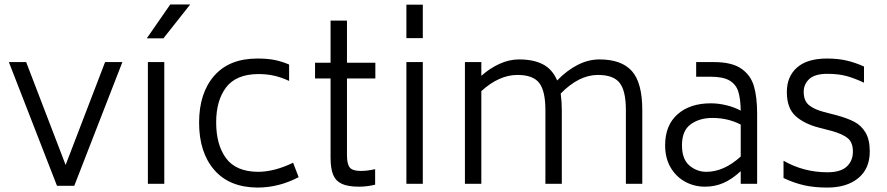

<svg xmlns="http://www.w3.org/2000/svg" viewBox="-20 -829 4001 866"><path d="M532 -549 315 9H237L20 -549H98L276 -85L454 -549Z M642 0ZM647 -549H721V0H647ZM748 -809H838L717 -656H642Z M878 -276Q878 -409 946 -487Q1014 -565 1141 -565Q1184 -565 1216 -559Q1248 -553 1284 -538V-464Q1247 -481 1214.5 -488Q1182 -495 1144 -495Q1045 -494 1000 -435Q955 -376 955 -277Q955 -176 999.5 -115.5Q1044 -55 1143 -54Q1217 -54 1302 -95L1327 -30Q1238 17 1141 17Q1014 16 946 -63Q878 -142 878 -276Z M1545 -475V-129Q1545 -88 1558 -73Q1571 -58 1607 -58Q1637 -58 1672 -66V4Q1635 13 1599 13Q1549 13 1521.5 0Q1494 -13 1482.5 -41Q1471 -69 1471 -118V-475H1401V-546H1471V-736H1545V-546H1673V-475Z M1813 -808H1887V-657H1813ZM1813 -549H1887V0H1813Z M2877 -332V0H2803V-332Q2803 -419 2775 -455Q2747 -491 2677 -491Q2591 -491 2509 -407Q2514 -370 2514 -332V0H2440V-332Q2440 -419 2412 -455Q2384 -491 2314 -491Q2231 -491 2151 -418V0H2077V-549H2151V-487Q2189 -521 2233 -541Q2277 -561 2321 -561Q2387 -561 2429.5 -538.5Q2472 -516 2493 -466Q2535 -510 2584 -535.5Q2633 -561 2684 -561Q2783 -561 2830 -508.5Q2877 -456 2877 -332Z M3395 -316V0H3321V-57Q3281 -20 3242.5 -3.5Q3204 13 3160 13Q3111 13 3070 -9.5Q3029 -32 3004.5 -74Q2980 -116 2980 -174Q2980 -264 3036 -313.5Q3092 -363 3186 -363Q3220 -363 3255.5 -354.5Q3291 -346 3321 -330Q3320 -384 3310 -416Q3300 -448 3271 -465.5Q3242 -483 3184 -483H3120V-549H3199Q3281 -549 3323.5 -519.5Q3366 -490 3380.5 -440.5Q3395 -391 3395 -316ZM3321 -123V-267Q3264 -297 3193 -297Q3135 -297 3095.5 -268.5Q3056 -240 3056 -174Q3056 -111 3089.5 -82.5Q3123 -54 3166 -54Q3245 -54 3321 -123Z M3514 -26V-104Q3605 -52 3712 -52Q3772 -52 3799.5 -78Q3827 -104 3827 -145Q3827 -186 3804.5 -205Q3782 -224 3733 -238L3675 -253Q3608 -270 3568.5 -305.5Q3529 -341 3529 -414Q3529 -484 3575 -524.5Q3621 -565 3710 -565Q3759 -565 3798 -556Q3837 -547 3877 -529V-456Q3837 -475 3800 -485.5Q3763 -496 3712 -496Q3655 -496 3630 -472.5Q3605 -449 3605 -415Q3605 -375 3628 -355.5Q3651 -336 3696 -324L3754 -309Q3802 -296 3833.5 -279.5Q3865 -263 3884 -231Q3903 -199 3903 -146Q3903 -68 3851 -25.5Q3799 17 3712 17Q3654 17 3608.5 7Q3563 -3 3514 -26Z"/></svg>

Font: Biryani Light
Style: Regular
Weight: 300
Designer: Dan Reynolds and Mathieu Réguer
Foundry: Dan Reynolds and Mathieu Réguer
Version: Version 1.004; ttfautohint (v1.1) -l 5 -r 5 -G 72 -x 0 -D la